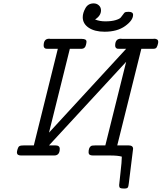

<svg xmlns="http://www.w3.org/2000/svg" viewBox="-20 -911 947 1125"><path d="M79.1 -18.1Q79.1 -23.9 83 -37.4Q86.9 -50.8 94 -54.9Q101.1 -59.1 121.1 -59.1H178.2L318.8 -625H266.1Q254.9 -625 250 -625.5Q245.1 -626 240.5 -630.4Q235.8 -634.8 235.8 -644Q235.8 -684.1 268.1 -684.1Q269 -684.1 271 -684.1L272.9 -683.1H460Q486.8 -683.1 486.8 -667Q486.8 -660.2 483.9 -648.9Q479 -626 459 -625H389.2L267.1 -133.8L719.2 -625H682.1Q673.3 -625 668.7 -625.5Q664.1 -626 659.4 -630.4Q654.8 -634.8 654.8 -644Q654.8 -684.1 688 -684.1Q689 -684.1 690.9 -684.1L692.9 -683.1H879.9L880.9 -684.1Q881.8 -684.1 882.8 -684.1Q906.7 -684.1 907.2 -666Q907.2 -659.2 903.1 -645.5Q898.9 -631.8 892.1 -627.9Q886.2 -625 877.9 -625H808.1L667 -59.1H732.9Q759.8 -59.1 759.8 -39.1Q759.8 -38.1 734.9 162.1Q732.9 182.1 728.5 188Q724.1 193.8 708 193.8Q689.9 193.8 684.1 190.4Q678.2 187 678.2 172.9Q678.2 166 686 100.6Q693.8 35.2 693.8 6.8Q670.9 0 624 0H523.9Q499 0 499 -18.1Q499 -45.9 513.2 -55.2Q519 -59.1 541 -59.1H597.2L719.2 -548.8L267.1 -59.1H304.2Q330.1 -59.1 330.1 -39.1Q330.1 0 297.9 0H103Q79.1 0 79.1 -18.1ZM464.8 -810.1Q464.8 -835 480.5 -863Q496.1 -891.1 528.8 -891.1Q546.9 -891.1 559.3 -879.6Q571.8 -868.2 571.8 -850.1Q571.8 -819.3 537.1 -796.9Q564 -785.6 598.9 -785.9Q633.8 -786.1 657 -793Q680.2 -799.8 687.5 -808.3Q694.8 -816.9 701.4 -826.4Q708 -835.9 710.9 -837.9Q716.8 -841.8 733.9 -841.8Q759.8 -841.8 759.8 -824.2Q759.8 -792 713.4 -758.5Q667 -725.1 592.8 -725.1Q534.7 -725.1 499.8 -748.5Q464.8 -772 464.8 -810.1Z"/></svg>

Font: CMU Concrete
Style: Italic
Weight: 500
Italic angle: -14.04°
Version: Version 0.7.0